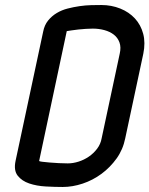

<svg xmlns="http://www.w3.org/2000/svg" viewBox="-20 -747 595 765"><path d="M136 -106Q136 -104 148 -102.5Q160 -101 177.5 -99.5Q195 -98 214.5 -97Q234 -96 250 -96Q271 -96 293 -103Q315 -110 334 -123Q353 -136 367 -154.5Q381 -173 385 -196L457 -533Q463 -559 456 -578Q449 -597 433.5 -609Q418 -621 396 -627Q374 -633 350 -633Q337 -633 322 -632Q307 -631 292.5 -629.5Q278 -628 265.5 -626Q253 -624 246 -623ZM152 -621Q157 -647 171.5 -665Q186 -683 206 -695Q226 -707 249.5 -713Q273 -719 297 -722.5Q321 -726 343.5 -726.5Q366 -727 384 -727Q424 -727 459 -713Q494 -699 517.5 -673.5Q541 -648 550.5 -612.5Q560 -577 551 -533L479 -196Q470 -151 444.5 -115.5Q419 -80 384.5 -54.5Q350 -29 309.5 -15.5Q269 -2 230 -2Q199 -2 162.5 -4Q126 -6 96.5 -16Q67 -26 50.5 -47Q34 -68 42 -106Z"/></svg>

Font: VDS
Style: Italic
Weight: 400
Designer: artmaker
Foundry: artmaker
Version: Version 1.000 2009 initial release